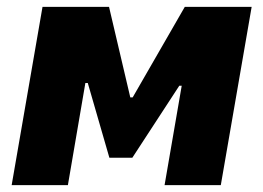

<svg xmlns="http://www.w3.org/2000/svg" viewBox="-20 -540 768 560"><path d="M14 0H178L229 -298H236L299 -80H366L503 -290H510L460 0H624L714 -520H519L367 -256H360L298 -520H104Z"/></svg>

Font: Fixel Display 20240404 ExBold
Style: Italic
Weight: 800
Italic angle: -10°
Designer: AlfaBravo + MacPaw
Foundry: Kyrylo Tkachov, Marchela Mozhyna, Serhii Makarenko, Maria Weinstein, Zakhar Kryvoshyya
Version: Version 1.211;Glyphs 3.2 (3225)